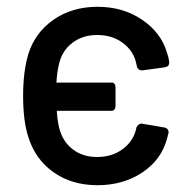

<svg xmlns="http://www.w3.org/2000/svg" viewBox="-20 -537 566 565"><path d="M309 -294Q314 -294 317 -290Q320 -286 320 -279V-226Q320 -219 317 -215Q314 -211 309 -211H147Q149 -182 154 -161Q164 -121 193.5 -98Q223 -75 266 -75Q309 -75 340 -97.5Q371 -120 380 -155L381 -159V-160Q382 -165 387 -169.5Q392 -174 398 -173L463 -162Q477 -159 476 -146Q475 -142 471 -127Q454 -66 398 -29Q342 8 267 8Q191 8 137 -30.5Q83 -69 63 -135Q48 -181 48 -256Q48 -325 63 -377Q83 -441 137.5 -479Q192 -517 267 -517Q342 -517 398 -479Q454 -441 471 -383Q476 -370 478 -355V-353Q478 -341 465 -339L400 -330H397Q386 -330 383 -341L380 -354Q372 -388 341 -411Q310 -434 266 -434Q223 -434 193 -411Q163 -388 154 -350Q148 -327 146 -294Z"/></svg>

Font: Barlow_Medium_SS
Style: Regular
Weight: 500
Designer: Jeremy Tribby
Foundry: Jeremy Tribby
Version: Version 1.101 August 23, 2024